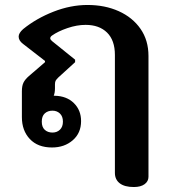

<svg xmlns="http://www.w3.org/2000/svg" viewBox="-20 -582 693 772"><path d="M442 113V-361Q442 -420 410.5 -451Q379 -482 324 -482Q289 -482 251 -469Q213 -456 189 -439Q182 -434 182 -428Q182 -423 189 -417L282 -342V-332L214 -270Q207 -263 204 -258Q201 -253 201 -243V-227Q201 -209 196 -197H200Q248 -196 277 -167.5Q306 -139 306 -95Q306 -47 272.5 -18Q239 11 189 11Q132 11 100 -23Q68 -57 68 -111V-215Q68 -237 74.5 -250Q81 -263 96 -276L161 -332V-337L72 -406Q55 -419 55 -435Q55 -449 73 -465Q126 -508 195 -535Q264 -562 332 -562Q402 -562 457.5 -537Q513 -512 545 -466Q577 -420 577 -357V129Q577 147 561.5 158.5Q546 170 518 170Q481 170 461.5 155Q442 140 442 113ZM233 -93Q233 -114 221 -125.5Q209 -137 191 -137Q172 -137 160 -126Q148 -115 148 -93Q148 -71 160 -60Q172 -49 191 -49Q209 -49 221 -60.5Q233 -72 233 -93Z"/></svg>

Font: Maitree
Style: Bold
Weight: 700
Designer: CadsonDemak Team
Foundry: CadsonDemak
Version: Version 1.002